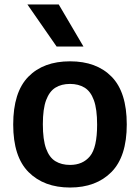

<svg xmlns="http://www.w3.org/2000/svg" viewBox="-20 -828 626 858"><path d="M293 10Q176.5 10 107.8 -58.8Q39 -127.5 39 -271.5Q39 -416 106.5 -485Q174 -554 293 -554Q411.5 -554 479 -485Q546.5 -416 546.5 -272Q546.5 -128.5 478 -59.2Q409.5 10 293 10ZM293 -91Q350 -91 382 -129.8Q414 -168.5 414 -271Q414 -340.5 399.5 -380.2Q385 -420 357.8 -436.5Q330.5 -453 293 -453Q255 -453 228 -436.5Q201 -420 186.2 -380.8Q171.5 -341.5 171.5 -273Q171.5 -203.5 186 -163.8Q200.5 -124 227.8 -107.5Q255 -91 293 -91ZM233 -620 102.5 -808H242.5L353 -620Z"/></svg>

Font: Encode Sans SmBold
Style: Regular
Weight: 600
Designer: Multiple Designers
Foundry: Impallari Type
Version: Version 3.002; ttfautohint (v1.8.3) -l 8 -r 50 -G 200 -x 14 